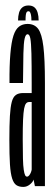

<svg xmlns="http://www.w3.org/2000/svg" viewBox="-20 -696 206 718"><path d="M67 3Q74.5 3 80.5 0.5Q86.5 -2 91.5 -6Q96.5 -10 100.2 -14.5Q104 -19 105.5 -24.5L110.5 0H148V-386.5Q148 -475 142.2 -522.2Q136.5 -569.5 122.8 -588Q109 -606.5 83 -606.5Q64.5 -606.5 51.2 -596.5Q38 -586.5 30.2 -562.5Q22.5 -538.5 18.8 -495.2Q15 -452 15.5 -385.5H66Q66.5 -457 67.5 -496.5Q68.5 -536 72.2 -552Q76 -568 83 -568Q90.5 -568 93.5 -551.8Q96.5 -535.5 97.5 -496Q98.5 -456.5 98.5 -386V-348H65.5Q49.5 -348 39.2 -340.8Q29 -333.5 24 -314.8Q19 -296 17 -262Q15 -228 15 -173Q15 -116 17.2 -81.2Q19.5 -46.5 25.5 -28.2Q31.5 -10 41.5 -3.5Q51.5 3 67 3ZM81 -35.5Q76.5 -35.5 73.8 -41Q71 -46.5 68.8 -61Q66.5 -75.5 65.8 -103Q65 -130.5 65 -175Q65 -219.5 66.2 -247.5Q67.5 -275.5 70.2 -289.8Q73 -304 77.5 -309.2Q82 -314.5 89 -314.5H98.5V-62Q98 -57.5 95.5 -51.2Q93 -45 89.2 -40.2Q85.5 -35.5 81 -35.5ZM86.5 -675.5Q72.5 -675.5 63.8 -668.5Q55 -661.5 51.2 -648.5Q47.5 -635.5 47.5 -619.5H75.5Q75.5 -632.5 76.5 -640Q77.5 -647.5 79.8 -650.8Q82 -654 86.5 -654Q90 -654 92 -651Q94 -648 95.8 -640.5Q97.5 -633 97.5 -619.5H124.5Q124.5 -635.5 120.8 -648.5Q117 -661.5 108.8 -668.5Q100.5 -675.5 86.5 -675.5Z"/></svg>

Font: Anybody UltraCondensed Light
Style: Regular
Weight: 300
Width: 1
Version: Version 1.113;gftools[0.9.25]